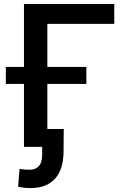

<svg xmlns="http://www.w3.org/2000/svg" viewBox="-20 -748 645 978"><path d="M562 -727.5V-626.5H221.2V0H102.1V-727.5ZM9.8 -320.3V-407.2H419.9V-320.3ZM135.3 210Q118.2 210 102.5 208.3Q86.9 206.5 72.3 203.1L79.6 112.3Q91.3 114.3 105 115.5Q118.7 116.7 130.4 116.7Q160.6 116.7 177.7 98.4Q194.8 80.1 194.8 40V0H150.9V-90.8H304.7L303.7 28.3Q302.2 116.7 259.3 163.3Q216.3 210 135.3 210Z"/></svg>

Font: Inter
Style: 540
Weight: 540
Designer: Rasmus Andersson
Foundry: rsms
Version: Version 4.001;git-66647c0bb